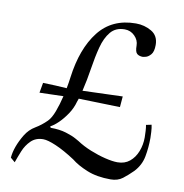

<svg xmlns="http://www.w3.org/2000/svg" viewBox="-78 -759 806 841"><g transform="rotate(10 324.5 -339.0)"><path d="M301 -134Q328 -116 362.5 -102Q397 -88 430 -80Q463 -72 485 -72Q517 -72 539 -90Q561 -108 572.5 -137.5Q584 -167 584 -200Q584 -213 583 -229Q582 -245 580 -255L604 -260Q607 -247 608 -228.5Q609 -210 609 -202Q609 -160 601.5 -119.5Q594 -79 565 -48Q543 -26 521.5 -9.5Q500 7 468 7Q407 7 363 -11Q319 -29 292 -51Q243 -83 205.5 -99Q168 -115 148 -115Q115 -115 94 -94.5Q73 -74 61.5 -45.5Q50 -17 42 6L22 -11Q26 -59 60 -116Q77 -144 104 -160Q131 -176 154 -199Q169 -214 181 -246Q193 -278 202 -316Q176 -315 149.5 -314.5Q123 -314 96 -313L104 -358Q136 -357 159.5 -356Q183 -355 210 -353Q215 -379 218 -403Q235 -533 294.5 -609Q354 -685 460 -685Q498 -685 529.5 -666.5Q561 -648 561 -607Q561 -577 549.5 -564Q538 -551 526.5 -548.5Q515 -546 515 -546Q498 -546 488.5 -554Q479 -562 479 -590Q479 -614 460.5 -632.5Q442 -651 416 -651Q376 -651 353.5 -624Q331 -597 319.5 -553Q308 -509 300 -456.5Q292 -404 280 -354L458 -360L454 -312Q409 -313 379 -314Q349 -315 324 -315.5Q299 -316 270 -317Q267 -310 265 -303Q257 -273 239.5 -247Q222 -221 203 -202.5Q184 -184 168 -176L171 -170Q211 -170 240 -161Q269 -152 285 -143Q301 -134 301 -134Z"/></g></svg>

Font: Aref Ruqaa Ink
Style: Regular
Weight: 400
Designer: Abdullah Aref
Version: Version 1.005